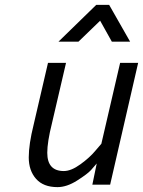

<svg xmlns="http://www.w3.org/2000/svg" viewBox="-20 -758 587 788"><path d="M220 -587 375 -738H428L514 -587H439L391 -673L302 -587ZM216 10Q158 10 128 -24Q98 -58 98 -112Q98 -166 118 -246L177 -500H251L193 -251Q174 -175 174 -131Q174 -56 242 -56Q272 -56 310.5 -84Q349 -112 372 -140L396 -168L473 -500H547L432 0H359L377 -87Q368 -76 353.5 -60Q339 -44 296.5 -17Q254 10 216 10Z"/></svg>

Font: Titillium Web
Style: Italic
Weight: 400
Italic angle: -13°
Version: Version 1.002;PS 57.000;hotconv 1.0.70;makeotf.lib2.5.55311